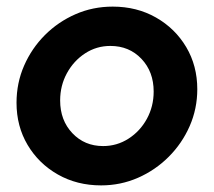

<svg xmlns="http://www.w3.org/2000/svg" viewBox="-20 -551 647 581"><path d="M286 10Q213 10 155 -23Q97 -56 63.5 -112.5Q30 -169 30 -240Q30 -300 53 -352.5Q76 -405 116 -445Q156 -485 208.5 -508Q261 -531 321 -531Q394 -531 452 -498Q510 -465 543.5 -408.5Q577 -352 577 -281Q577 -222 554 -169.5Q531 -117 490.5 -76.5Q450 -36 397.5 -13Q345 10 286 10ZM292 -109Q334 -109 369 -131.5Q404 -154 424.5 -191.5Q445 -229 445 -274Q445 -334 408 -373Q371 -412 314 -412Q272 -412 237.5 -389.5Q203 -367 182.5 -329.5Q162 -292 162 -247Q162 -187 199 -148Q236 -109 292 -109Z"/></svg>

Font: Red Hat Display
Style: Bold Italic
Weight: 700
Italic angle: -12°
Designer: Pentagram, MCKL
Foundry: Pentagram, MCKL
Version: Version 1.023; ttfautohint (v1.8.3)